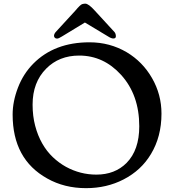

<svg xmlns="http://www.w3.org/2000/svg" viewBox="-20 -1006 942 1038"><path d="M48.3 0ZM48.3 -386.7Q48.3 -457 77.1 -532.2Q106 -607.4 160.2 -662.1Q274.4 -777.3 463.9 -777.3Q573.7 -777.3 665 -723.6Q751 -672.4 801.8 -584Q853 -495.1 853 -391.6Q853 -267.1 795.9 -172.9Q743.7 -85.4 648.4 -36.1Q557.1 11.2 445.3 11.2Q328.1 11.2 235.4 -41Q48.3 -145 48.3 -386.7ZM156.2 -440.4Q156.2 -378.4 170.2 -325.7Q184.1 -272.9 208.3 -230.5Q232.4 -188 265.6 -156.5Q298.8 -125 336.9 -104Q414.1 -62 501 -62Q601.1 -62 664.1 -125Q732.9 -194.8 732.9 -323.2Q732.9 -493.2 634.3 -601.6Q539.6 -705.6 408.2 -705.6Q299.3 -705.6 229.5 -634.8Q156.2 -561 156.2 -440.4ZM592.8 -797.9Q581.5 -797.9 564.9 -808.6L439 -884.3L314.5 -808.6Q296.4 -796.9 287.8 -797.4Q279.3 -797.9 275.6 -802.7Q272 -807.6 272 -812Q272 -821.8 280.8 -832.5L386.7 -947.8Q414.6 -981 424.1 -983.6Q433.6 -986.3 440.9 -986.3Q459 -986.3 493.2 -947.8L599.1 -832.5Q605.5 -825.2 606.4 -811.5Q607.4 -797.9 592.8 -797.9Z"/></svg>

Font: Stoke
Style: Regular
Weight: 400
Designer: Nicole Fally
Foundry: Nicole Fally
Version: Version 1.002